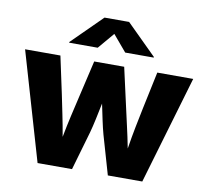

<svg xmlns="http://www.w3.org/2000/svg" viewBox="-83 -862 1030 954"><g transform="rotate(10 431.5 -385.0)"><path d="M166.5 0H340.3L397 -195.8C408.2 -235.4 419.9 -293.9 430.7 -346.7C441.9 -293.9 453.1 -235.8 464.4 -195.8L521 0H694.8L855.5 -545.9H674.3L634.8 -358.9C622.1 -296.4 607.4 -228 595.2 -148.9C580.1 -228 562.5 -296.9 549.3 -358.9L507.3 -545.9H356L312.5 -358.9C298.3 -296.9 281.2 -228 266.6 -149.9C253.4 -229 237.8 -297.4 225.6 -358.9L185.5 -545.9H7.3ZM361.3 -616.2 430.7 -698.2 500 -616.2H644V-619.6L492.7 -769.5H368.7L217.3 -619.6V-616.2Z"/></g></svg>

Font: Inter ExtraBold
Style: Regular
Weight: 800
Designer: Rasmus Andersson
Foundry: rsms
Version: Version 4.001;git-9221beed3